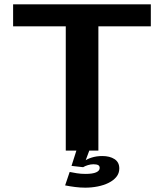

<svg xmlns="http://www.w3.org/2000/svg" viewBox="-20 -695 760 886"><path d="M283.5 0H434V-573.5H676V-675H40.5V-573.5H283.5ZM373.5 171Q402.5 171 430.5 165.5Q458.5 160 481.2 148.8Q504 137.5 517.2 121Q530.5 104.5 530.5 82.5Q530.5 53.5 508.5 39.2Q486.5 25 452 25Q425 25 401.8 32.5Q378.5 40 366.5 51L363.5 76.5Q372.5 71 385.5 67Q398.5 63 411 63Q425.5 63 432.8 66.8Q440 70.5 440 80Q440 93 423.8 100.2Q407.5 107.5 374.5 107.5Q353.5 107.5 334.5 104.5Q315.5 101.5 301.5 98.5L280.5 160.5Q303 165 327 168Q351 171 373.5 171ZM363.5 76.5 392 0H332.5L310 70.5Z"/></svg>

Font: Anybody SemiExpanded SemiBold
Style: Regular
Weight: 600
Width: 6
Designer: Tyler Finck
Foundry: Etcetera Type Company
Version: Version 1.113;gftools[0.9.25]